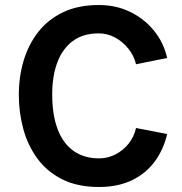

<svg xmlns="http://www.w3.org/2000/svg" viewBox="-20 -733 726 765"><path d="M375 12Q288 12 227 -19Q166 -50 128 -102.5Q90 -155 72.5 -220.5Q55 -286 55 -355Q55 -428 74.5 -492.5Q94 -557 133 -606.5Q172 -656 232 -684.5Q292 -713 374 -713Q442 -713 498 -686Q554 -659 593 -611.5Q632 -564 646 -502L522 -477Q514 -511 491.5 -539Q469 -567 438.5 -583.5Q408 -600 373 -600Q311 -600 270 -569.5Q229 -539 208.5 -484.5Q188 -430 188 -357Q188 -277 209 -220Q230 -163 272 -132.5Q314 -102 375 -102Q409 -102 439.5 -117.5Q470 -133 492 -160Q514 -187 522 -223L646 -199Q632 -138 597 -90Q562 -42 506 -15Q450 12 375 12Z"/></svg>

Font: Inclusive Sans SemiBold
Style: Regular
Weight: 600
Designer: Olivia King
Foundry: Olivia King
Version: Version 2.004